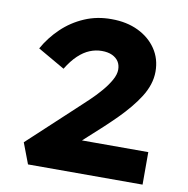

<svg xmlns="http://www.w3.org/2000/svg" viewBox="-80 -794 853 872"><g transform="rotate(10 346.5 -358.0)"><path d="M105.7 0 69.3 -95.8 276.8 -288.6Q302.9 -312.5 330.8 -339.1Q358.8 -365.6 382.2 -393.3Q405.6 -420.9 420 -446.9Q434.4 -472.9 434.4 -494.6Q434.4 -516.3 424.4 -531.9Q414.4 -547.5 394.9 -556.7Q375.3 -565.8 347.2 -565.8Q318.6 -565.8 291.5 -554.7Q264.5 -543.7 238.9 -519.6Q213.2 -495.4 189.1 -456L64.3 -527.8Q93.8 -580.8 138.6 -623.7Q183.4 -666.6 241.1 -691.4Q298.8 -716.3 366 -715.7Q435.3 -715.7 488.6 -690.1Q541.9 -664.4 572.3 -619.4Q602.8 -574.3 602.8 -515.4Q602.8 -485.1 593.1 -455.5Q583.5 -425.9 565.4 -397.4Q547.4 -369 523.4 -340.2Q499.5 -311.4 471.8 -283.7Q444.1 -256 413.9 -228L235 -65L227.2 -149.9H634V0Z"/></g></svg>

Font: Lexend Mega
Style: Regular
Weight: 400
Designer: Bonnie Shaver-Troup, Thomas Jockin
Foundry: Lexend
Version: Version 1.007